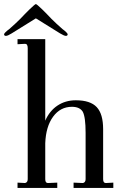

<svg xmlns="http://www.w3.org/2000/svg" viewBox="-51 -922 596 942"><path d="M35 0V-26L72 -24Q85 -27 85 -43V-686Q85 -707 72 -707L35 -705V-730H171V-330Q192 -378 231 -404Q270 -430 321 -430Q392 -430 423.5 -396.5Q455 -363 455 -288V-43Q455 -24 468 -24L505 -26V0H310V-26L356 -24Q369 -27 369 -43V-270Q369 -348 355 -374Q340 -398 302 -398Q245 -398 209.5 -349.5Q174 -301 171 -219V-43Q171 -24 184 -24L230 -26V0ZM-31 -754Q-31 -757 -24 -764Q-16 -772 -6 -779Q25 -806 48 -829L71 -853L95 -877Q121 -902 125 -902Q129 -902 155 -877L179 -853L202 -829Q225 -806 256 -779Q266 -772 274 -764Q281 -757 281 -754Q281 -746 272 -746Q264 -746 244 -758L125 -832L6 -758Q-13 -746 -22 -746Q-31 -746 -31 -754Z"/></svg>

Font: UnnaRegular
Style: Regular
Weight: 400
Designer: Jorge de Buen Unna
Foundry: Omnibus-Type
Version: Version 2.008;hotconv 1.0.109;makeotfexe 2.5.65596